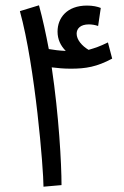

<svg xmlns="http://www.w3.org/2000/svg" viewBox="-20 -698 468 724"><path d="M212 0C212 -80 202 -263 175 -444C198 -441 221 -439 247 -439C304 -439 345 -446 403 -477L387 -538C354 -522 341 -518 314 -510C289 -525 269 -548 269 -571C269 -590 283 -606 315 -606C326 -606 339 -604 350 -600L360 -668C348 -673 330 -677 308 -677C232 -677 197 -630 197 -579C197 -549 209 -525 228 -506C203 -507 182 -510 164 -513C153 -571 141 -627 127 -678L55 -656C113 -446 144 -60 144 6Z"/></svg>

Font: Noto Sans Arabic UI XCn
Style: Regular
Weight: 400
Width: 2
Designer: Monotype Design Team, Nadine Chahine and Nizar Qandah
Foundry: Monotype Imaging Inc.
Version: Version 2.010